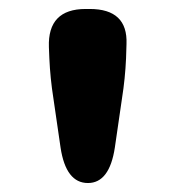

<svg xmlns="http://www.w3.org/2000/svg" viewBox="-20 -801 391 428"><path d="M176 -393Q127 -393 115 -472L99 -582Q92 -626 90 -671L89 -696Q86 -781 171 -781H180Q265 -781 262 -703L261 -671Q259 -626 252 -582L236 -472Q224 -393 176 -393Z"/></svg>

Font: Resource Han Rounded TW Heavy
Style: Regular
Weight: 900
Designer: Cyano Hao (round all glyphs); Ryoko NISHIZUKA 西塚涼子 (kana, bopomofo & ideographs); Paul D. Hunt (Latin, Greek & Cyrillic)
Foundry: Cyano Hao
Version: 0.990